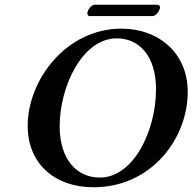

<svg xmlns="http://www.w3.org/2000/svg" viewBox="-20 -779 813 811"><path d="M624 -711C637 -711 653 -730 655 -743C656 -745 656 -746 656 -747C656 -753 653 -759 644 -759H380C367 -759 352 -740 350 -728C349 -726 349 -725 349 -723C349 -717 352 -711 359 -711ZM375 12C619 12 773 -193 773 -391C773 -555 650 -658 493 -658C260 -658 97 -442 97 -247C97 -86 213 12 375 12ZM473 -617C567 -617 639 -544 639 -402C639 -227 544 -29 402 -29C303 -29 232 -107 232 -245C232 -414 328 -617 473 -617Z"/></svg>

Font: Linux Libertine O
Style: Bold Italic
Weight: 700
Italic angle: -11.5°
Designer: Philipp H. Poll
Foundry: Philipp H. Poll
Version: Version 4.1.0